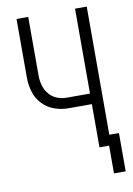

<svg xmlns="http://www.w3.org/2000/svg" viewBox="-96 -795 692 1002"><g transform="rotate(-10 250.0 -294.0)"><path d="M425 147V0H374V-229H250Q212 -229 175.5 -242Q139 -255 112.5 -283.5Q86 -312 75 -349Q64 -386 64 -424V-735H126V-424Q126 -398 133 -372.5Q140 -347 157 -326Q174 -305 199 -295Q224 -285 250 -285H374V-735H436V-56H487V147Z"/></g></svg>

Font: Iosevka SS01 Light
Style: Regular
Weight: 300
Monospace: yes
Designer: Belleve Invis
Foundry: Belleve Invis
Version: 2.3.3; ttfautohint (v1.8.3)